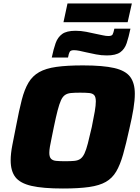

<svg xmlns="http://www.w3.org/2000/svg" viewBox="-20 -1070 800 1098"><path d="M340 8Q225 8 160 -7Q95 -22 68 -57Q41 -92 41 -153Q41 -191 50.5 -240Q60 -289 73 -354Q89 -439 104.5 -499Q120 -559 143 -597.5Q166 -636 204 -657.5Q242 -679 302.5 -687.5Q363 -696 455 -696Q569 -696 633.5 -681Q698 -666 724.5 -630.5Q751 -595 751 -534Q751 -496 743 -447Q735 -398 720 -334Q701 -247 684 -187Q667 -127 644.5 -89Q622 -51 585.5 -30Q549 -9 489.5 -0.5Q430 8 340 8ZM353 -148Q384 -148 405 -150Q426 -152 439.5 -161.5Q453 -171 463 -192Q473 -213 482.5 -250Q492 -287 505 -344Q516 -397 522 -432.5Q528 -468 528 -490Q528 -515 519 -525.5Q510 -536 490.5 -538Q471 -540 438 -540Q406 -540 385.5 -538Q365 -536 351.5 -526.5Q338 -517 328.5 -496Q319 -475 309.5 -438.5Q300 -402 288 -344Q281 -308 275 -280Q269 -252 265.5 -231.5Q262 -211 262 -196Q262 -173 271.5 -162.5Q281 -152 301 -150Q321 -148 353 -148ZM276 -741Q286 -789 298 -823Q310 -857 335.5 -875.5Q361 -894 412 -894Q443 -894 473.5 -888Q504 -882 530 -876Q551 -872 568.5 -868Q586 -864 600 -864Q619 -864 624 -873Q629 -882 634 -906H726Q716 -858 704.5 -823.5Q693 -789 667.5 -771Q642 -753 591 -753Q559 -753 529 -759Q499 -765 472 -771Q452 -776 434 -779.5Q416 -783 403 -783Q384 -783 378.5 -773.5Q373 -764 369 -741ZM343 -943 366 -1050H734L710 -943Z"/></svg>

Font: Saira SemiExpanded ExtraBold
Style: Italic
Weight: 800
Width: 6
Italic angle: -12°
Designer: Hector Gatti with collaboration of the Omnibus-Type team
Foundry: Omnibus-Type
Version: Version 1.101